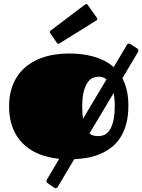

<svg xmlns="http://www.w3.org/2000/svg" viewBox="-20 -787 719 969"><path d="M597.7 -392.1Q611.8 -365.2 619.9 -331.1Q627.9 -296.9 627.9 -253.9Q627.9 -200.7 616.7 -160.4Q605.5 -120.1 585.9 -90.6Q566.4 -61 540 -41.3Q513.7 -21.5 483.4 -9Q453.1 3.4 420.2 9.3Q387.2 15.1 354.5 16.6L271.5 156.2Q268.1 162.6 261.2 162.6Q256.3 162.6 253.4 160.2L220.2 137.2Q217.8 135.3 216.1 133.1Q214.4 130.9 214.4 127Q214.4 123.5 217.3 118.2L278.8 14.6Q246.1 11.2 214.6 2.9Q183.1 -5.4 155 -19.8Q127 -34.2 103.3 -55.2Q79.6 -76.2 62.5 -104.5Q45.4 -132.8 35.6 -168.9Q25.9 -205.1 25.9 -250Q25.9 -299.8 38.1 -339.1Q50.3 -378.4 71.5 -408.2Q92.8 -438 121.6 -458.7Q150.4 -479.5 183.8 -492.4Q217.3 -505.4 253.9 -511.2Q290.5 -517.1 327.1 -517.1Q356.4 -517.1 387 -513.9Q417.5 -510.7 447 -502.9Q476.6 -495.1 503.7 -481.9Q530.8 -468.8 553.7 -448.2L620.6 -560.5Q624 -566.9 630.4 -566.9Q634.3 -566.9 638.2 -564.5L672.9 -542Q678.7 -538.1 678.7 -532.7Q678.7 -528.3 675.8 -523.4ZM477.1 -100.1Q492.2 -100.1 507.1 -106.7Q522 -113.3 533.4 -130.4Q544.9 -147.5 552 -177.5Q559.1 -207.5 559.1 -253.9Q559.1 -272.9 557.6 -288.8Q556.2 -304.7 553.7 -317.9L431.6 -113.3Q441.4 -105 452.9 -102.5Q464.4 -100.1 477.1 -100.1ZM395 -250Q395 -231.4 396 -215.8Q397 -200.2 398.9 -187.5L517.6 -386.7Q507.8 -394 497.6 -397Q487.3 -399.9 477.1 -399.9Q465.3 -399.9 451.2 -395Q437 -390.1 424.6 -374.3Q412.1 -358.4 403.6 -328.9Q395 -299.3 395 -250ZM281.7 -568.8Q279.8 -567.9 278.3 -566.9Q276.9 -565.9 275.4 -565.9Q270 -565.9 267.1 -570.8L234.4 -618.7Q231.4 -622.1 231.4 -625.5Q231.4 -628.9 235.8 -632.8L408.7 -763.7Q412.1 -766.6 415.5 -766.6Q418.9 -766.6 422.9 -762.2L467.8 -698.7Q471.2 -694.8 471.2 -691.4Q471.2 -687 466.8 -684.1Z"/></svg>

Font: Fascinate
Style: Regular
Weight: 900
Designer: Astigmatic (AOETI)
Foundry: Astigmatic (AOETI)
Version: Version 1.000